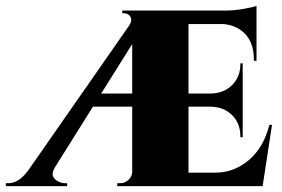

<svg xmlns="http://www.w3.org/2000/svg" viewBox="-51 -635 962 655"><path d="M136 -63Q125 -45 130 -33.5Q135 -22 147.5 -16Q160 -10 170 -10H178V0H-31V-10Q-31 -10 -27 -10Q-23 -10 -23 -10Q-4 -10 13.5 -21.5Q31 -33 52 -63ZM592 -599V0H400V-560ZM402 -50V0H349V-10Q350 -10 354 -10Q358 -10 358 -10Q375 -10 387.5 -21.5Q400 -33 400 -50ZM824 -46V0H589V-46ZM777 -316V-271H252L256 -316ZM824 -599V-553H480L419 -515L98 -3H10L389 -547Q401 -565 394 -577.5Q387 -590 370 -590H366V-599ZM877 -209 845 0H652L684 -46Q747 -46 797.5 -88.5Q848 -131 868 -209ZM777 -273V-167H769V-170Q769 -214 741 -242Q713 -270 669 -271V-273ZM777 -419V-314H669V-316Q713 -317 741 -345Q769 -373 769 -416V-419ZM824 -556V-427L815 -428V-433Q815 -489 783.5 -521Q752 -553 696 -554V-556ZM824 -615V-590L719 -599Q747 -599 779 -604.5Q811 -610 824 -615Z"/></svg>

Font: Cinzel Black
Style: Regular
Weight: 900
Designer: Natanael Gama
Version: Version 2.000